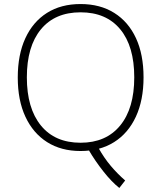

<svg xmlns="http://www.w3.org/2000/svg" viewBox="-20 -740 799 951"><path d="M571 191Q533 161 492 109Q451 57 420 4L468 -7Q496 43 529 82Q562 121 600 154ZM379 8Q283 8 213.5 -36Q144 -80 106 -161.5Q68 -243 68 -356Q68 -469 105.5 -550.5Q143 -632 212.5 -676Q282 -720 379 -720Q476 -720 546 -676Q616 -632 653.5 -551Q691 -470 691 -357Q691 -244 653 -162Q615 -80 545 -36Q475 8 379 8ZM379 -33Q505 -33 575 -118Q645 -203 645 -357Q645 -511 575.5 -595Q506 -679 379 -679Q252 -679 182.5 -594.5Q113 -510 113 -357Q113 -204 182.5 -118.5Q252 -33 379 -33Z"/></svg>

Font: Muli ExtraLight
Style: Regular
Weight: 250
Designer: Vernon Adams
Foundry: Vernon Adams
Version: Version 2.100; ttfautohint (v1.8.1.43-b0c9)